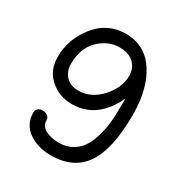

<svg xmlns="http://www.w3.org/2000/svg" viewBox="-166 -824 899 951"><g transform="rotate(30 283.0 -349.0)"><path d="M45 -435Q45 -537 111 -620Q177 -703 281 -703Q391 -703 451 -611.5Q511 -520 511 -371Q511 -175 449 -85Q387 5 258 5Q184 5 131.5 -31.5Q79 -68 78 -135Q78 -151 88.5 -159.5Q99 -168 114 -168Q130 -168 142 -159Q154 -150 154 -136Q154 -102 185.5 -85.5Q217 -69 263 -69Q305 -69 337.5 -88Q370 -107 388.5 -136.5Q407 -166 418.5 -206Q430 -246 434 -282.5Q438 -319 438 -358Q438 -372 438.5 -394Q439 -416 439 -424Q365 -267 222 -267Q149 -267 97 -313Q45 -359 45 -435ZM119 -436Q119 -398 144 -369.5Q169 -341 216 -341Q289 -341 344 -402Q399 -463 399 -529Q399 -573 370.5 -601Q342 -629 288 -629Q223 -629 171 -578.5Q119 -528 119 -436Z"/></g></svg>

Font: Happy Monkey
Style: Regular
Weight: 400
Version: Version 1.001